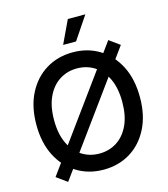

<svg xmlns="http://www.w3.org/2000/svg" viewBox="-137 -1051 1037 1183"><g transform="rotate(-15 381.5 -459.0)"><path d="M381.8 10.3Q287.1 10.3 212.4 -35.2Q137.7 -80.6 94.5 -164.3Q51.3 -248 51.3 -363.3Q51.3 -479.5 94.5 -563.2Q137.7 -647 212.4 -692.4Q287.1 -737.8 381.8 -737.8Q477.1 -737.8 551.5 -692.4Q626 -647 668.9 -563.2Q711.9 -479.5 711.9 -363.3Q711.9 -248 668.9 -164.1Q626 -80.1 551.5 -34.9Q477.1 10.3 381.8 10.3ZM381.8 -92.3Q443.8 -92.3 492.9 -123.5Q542 -154.8 570.6 -215.3Q599.1 -275.9 599.1 -363.3Q599.1 -451.7 570.6 -512.2Q542 -572.8 492.9 -604Q443.8 -635.3 381.8 -635.3Q319.8 -635.3 270.5 -603.8Q221.2 -572.3 192.6 -511.7Q164.1 -451.2 164.1 -363.3Q164.1 -275.9 192.6 -215.6Q221.2 -155.3 270.5 -123.8Q319.8 -92.3 381.8 -92.3ZM149.4 26.4 82 -22.5 614.3 -753.9 681.6 -705.1ZM337.9 -796.9 407.2 -943.8H519L420.4 -796.9Z"/></g></svg>

Font: V-Inter
Style: Medium-500
Weight: 500
Designer: Rasmus Andersson
Foundry: rsms
Version: Version 4.000;git-4146feb